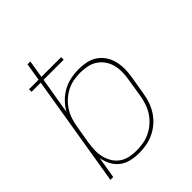

<svg xmlns="http://www.w3.org/2000/svg" viewBox="-203 -867 1006 1006"><g transform="rotate(-45 300.0 -363.5)"><path d="M249 8Q219 8 189.5 1Q160 -6 138 -23Q116 -40 102.5 -65.5Q89 -91 84 -120L64 0H43L145 -618H77V-637H148L164 -735H185L169 -637H315V-618H166L132 -415Q147 -441 169.5 -464Q192 -487 219.5 -501.5Q247 -516 276.5 -522Q306 -528 335 -528Q364 -528 392 -522Q420 -516 442.5 -500.5Q465 -485 480 -462Q495 -439 501.5 -411.5Q508 -384 507.5 -355Q507 -326 502 -297L485 -197Q481 -169 471.5 -142Q462 -115 446 -90.5Q430 -66 407.5 -46.5Q385 -27 358.5 -14.5Q332 -2 304 3Q276 8 249 8ZM249 -11Q274 -11 299.5 -15.5Q325 -20 349 -31.5Q373 -43 394 -61.5Q415 -80 429.5 -102.5Q444 -125 452.5 -150Q461 -175 465 -200L481 -300Q486 -326 486.5 -352.5Q487 -379 481 -404Q475 -429 461 -449.5Q447 -470 426.5 -484Q406 -498 380.5 -503.5Q355 -509 329 -509Q304 -509 278.5 -504.5Q253 -500 229.5 -488Q206 -476 186 -458Q166 -440 151.5 -417.5Q137 -395 129 -370.5Q121 -346 117 -321L100 -221Q96 -195 95 -168.5Q94 -142 100 -117.5Q106 -93 119 -71.5Q132 -50 152 -36Q172 -22 197 -16.5Q222 -11 249 -11Z"/></g></svg>

Font: Iosevka SS04 Th Ex Obl
Style: Regular
Weight: 100
Width: 7
Italic angle: -9°
Monospace: yes
Designer: Belleve Invis
Foundry: Belleve Invis
Version: Version 19.0.0; ttfautohint (v1.8.4)